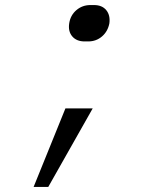

<svg xmlns="http://www.w3.org/2000/svg" viewBox="-20 -580 640 760"><path d="M315 -416Q283 -416 266 -436Q249 -456 254 -488Q259 -520 282.5 -540Q306 -560 338 -560H352Q384 -560 400.5 -540Q417 -520 413 -488Q407 -456 384 -436Q361 -416 329 -416ZM113 160 239 -151H347L171 160Z"/></svg>

Font: JetBrains Mono NL ExtraLight
Style: Italic
Weight: 200
Italic angle: -9°
Monospace: yes
Designer: Philipp Nurullin, Konstantin Bulenkov
Foundry: JetBrains
Version: Version 2.305; ttfautohint (v1.8.4.7-5d5b)